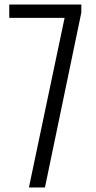

<svg xmlns="http://www.w3.org/2000/svg" viewBox="-20 -830 426 850"><path d="M108 0 266 -751H21V-810H340V-774L179 0Z"/></svg>

Font: Oswald Light
Style: Regular
Weight: 300
Designer: Vernon Adams
Foundry: Vernon Adams
Version: Version 4.103;gftools[0.9.33.dev8+g029e19f]